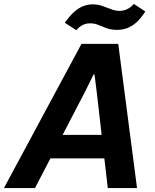

<svg xmlns="http://www.w3.org/2000/svg" viewBox="-59 -951 786 971"><path d="M-39 0 353 -729H539L634 0H486L430 -487L419 -574H414L372 -489L118 0ZM182 -150 241 -269H470L482 -150ZM534 -800Q502 -800 479.5 -808.5Q457 -817 438 -825Q419 -833 397 -833Q375 -833 358 -824Q341 -815 327 -798L269 -836Q295 -873 318.5 -893Q342 -913 364.5 -921Q387 -929 408 -929Q436 -929 458.5 -921Q481 -913 503 -904.5Q525 -896 547 -896Q565 -896 583.5 -904.5Q602 -913 618 -931L676 -893Q653 -857 629.5 -836.5Q606 -816 582 -808Q558 -800 534 -800Z"/></svg>

Font: Mona Sans ExtraLight
Style: Bold Italic
Weight: 700
Italic angle: -11.6951°
Version: Version 2.000